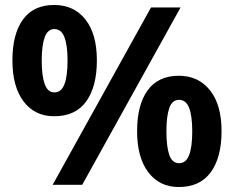

<svg xmlns="http://www.w3.org/2000/svg" viewBox="-20 -744 942 773"><path d="M198 -724Q278 -724 324 -665.5Q370 -607 370 -501Q370 -395 327 -335.5Q284 -276 198 -276Q120 -276 75 -335.5Q30 -395 30 -501Q30 -607 72.5 -665.5Q115 -724 198 -724ZM707 -714 311 0H192L588 -714ZM199 -627Q172 -627 160 -594Q148 -561 148 -500Q148 -439 160 -405.5Q172 -372 199 -372Q227 -372 239.5 -405Q252 -438 252 -500Q252 -561 239.5 -594Q227 -627 199 -627ZM700 -439Q779 -439 825.5 -380.5Q872 -322 872 -216Q872 -110 828.5 -50.5Q785 9 700 9Q622 9 577 -50.5Q532 -110 532 -216Q532 -322 574.5 -380.5Q617 -439 700 -439ZM701 -342Q673 -342 661.5 -309Q650 -276 650 -215Q650 -154 661.5 -120.5Q673 -87 701 -87Q729 -87 741.5 -120Q754 -153 754 -215Q754 -277 741.5 -309.5Q729 -342 701 -342Z"/></svg>

Font: Noto Sans Cherokee
Style: Bold
Weight: 700
Designer: Monotype Design Team
Foundry: Monotype Imaging Inc.
Version: Version 2.001; ttfautohint (v1.8.4.7-5d5b)